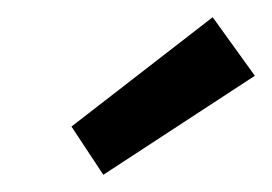

<svg xmlns="http://www.w3.org/2000/svg" viewBox="-20 -767 316 223"><path d="M100 -564 63 -620 227 -747 276 -679Z"/></svg>

Font: DM Sans 10pt
Style: Italic
Weight: 400
Italic angle: -10°
Version: Version 4.004;gftools[0.9.30]